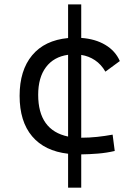

<svg xmlns="http://www.w3.org/2000/svg" viewBox="-20 -701 626 884"><path d="M293.5 163.1V6.8Q185.5 -5.4 127.9 -73.5Q70.3 -141.6 70.3 -259.8Q70.3 -377 127.9 -446.3Q185.5 -515.6 293.5 -525.9V-680.7H354V-526.4Q418.5 -522 464.8 -494.4Q511.2 -466.8 531.7 -419.9L465.3 -371.1Q445.8 -404.8 417.2 -423.8Q388.7 -442.9 354 -448.2V-66.9Q391.1 -66.9 427.5 -70.8Q463.9 -74.7 498.5 -81.1L508.3 -5.9Q470.7 2.9 431.4 6.1Q392.1 9.3 354 9.8V163.1ZM293.5 -72.3V-448.7Q227.5 -439.5 191.7 -391.8Q155.8 -344.2 155.8 -264.6Q155.8 -101.1 293.5 -72.3Z"/></svg>

Font: Cascadia Mono NF SemiLight
Style: Regular
Weight: 350
Monospace: yes
Designer: Aaron Bell
Foundry: Saja Typeworks
Version: Version 2404.023; ttfautohint (v1.8.4)